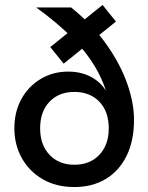

<svg xmlns="http://www.w3.org/2000/svg" viewBox="-20 -745 599 775"><path d="M280 10Q207 10 152.5 -21.5Q98 -53 68 -107Q38 -161 38 -227Q38 -294 66.5 -345.5Q95 -397 144.5 -426.5Q194 -456 255 -456Q322 -456 369 -421Q416 -386 431 -320H423Q408 -395 372.5 -460Q337 -525 277 -587Q217 -649 126 -715H267Q355 -644 411 -564Q467 -484 494 -406Q521 -328 521 -262Q521 -176 490.5 -115Q460 -54 406 -22Q352 10 280 10ZM280 -80Q343 -80 381 -120Q419 -160 419 -227Q419 -295 381 -334.5Q343 -374 280 -374Q218 -374 180 -334.5Q142 -295 142 -227Q142 -160 180 -120Q218 -80 280 -80ZM237 -488 183 -555 394 -725 448 -658Z"/></svg>

Font: Radio Canada Big
Style: Regular
Weight: 400
Designer: Étienne Aubert Bonn
Foundry: Coppers and Brasses
Version: Version 1.001